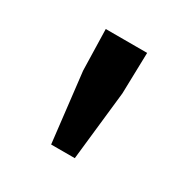

<svg xmlns="http://www.w3.org/2000/svg" viewBox="-87 -856 471 478"><g transform="rotate(30 149.0 -616.5)"><path d="M115 -458H183L205 -657L208 -775H89L92 -657Z"/></g></svg>

Font: Noto Sans CJK SC Medium
Style: Regular
Weight: 500
Designer: Ryoko NISHIZUKA 西塚涼子 (kana, bopomofo & ideographs); Paul D. Hunt (Latin, Greek & Cyrillic); Sandoll Communications 산돌커뮤니
Foundry: Adobe
Version: Version 2.004;hotconv 1.0.118;makeotfexe 2.5.65603